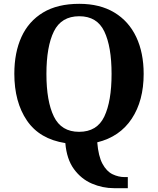

<svg xmlns="http://www.w3.org/2000/svg" viewBox="-20 -745 827 1005"><path d="M577 240Q517 240 461 216Q405 192 367 140Q329 88 322 4Q187 -17 121 -114Q55 -211 55 -359Q55 -470 92.5 -552Q130 -634 205.5 -679.5Q281 -725 395 -725Q503 -725 578.5 -679.5Q654 -634 693 -551.5Q732 -469 732 -358Q732 -218 669.5 -123.5Q607 -29 489 0Q495 73 516.5 112.5Q538 152 569 167Q600 182 633 182H649V240ZM394 -55Q488 -55 526 -135Q564 -215 564 -358Q564 -501 526 -580.5Q488 -660 395 -660Q301 -660 262 -580.5Q223 -501 223 -358Q223 -215 262 -135Q301 -55 394 -55Z"/></svg>

Font: Noto Serif Oriya
Style: Bold
Weight: 700
Designer: David Williams
Foundry: Google LLC, David Williams
Version: Version 1.051; ttfautohint (v1.8.4.7-5d5b)